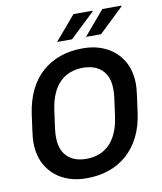

<svg xmlns="http://www.w3.org/2000/svg" viewBox="-96 -967 890 1054"><g transform="rotate(-10 349.0 -440.0)"><path d="M298 10Q228 10 171 -18.5Q114 -47 80.5 -102Q47 -157 47 -236Q47 -257 53 -301.5Q59 -346 65 -389Q76 -465 104.5 -522.5Q133 -580 177 -618.5Q221 -657 277.5 -676.5Q334 -696 400 -696H406Q476 -696 533 -667.5Q590 -639 623.5 -584Q657 -529 657 -450Q657 -429 651 -385Q645 -341 639 -297Q629 -221 600 -163.5Q571 -106 527 -67.5Q483 -29 426.5 -9.5Q370 10 304 10ZM318 -95Q357 -95 390 -107.5Q423 -120 448 -145Q473 -170 489.5 -208Q506 -246 513 -297Q518 -334 521.5 -358.5Q525 -383 527 -399Q529 -415 529.5 -425.5Q530 -436 530 -445Q530 -495 512 -527Q494 -559 461.5 -575Q429 -591 386 -591Q347 -591 314 -578.5Q281 -566 256 -541Q231 -516 214.5 -478Q198 -440 191 -389Q186 -352 182.5 -327.5Q179 -303 177 -287Q175 -271 174.5 -260.5Q174 -250 174 -241Q174 -192 192 -159.5Q210 -127 242.5 -111Q275 -95 318 -95ZM432 -755 547 -890H653L654 -887L516 -755ZM271 -755 386 -890H491L493 -887L354 -755Z"/></g></svg>

Font: Chivo Medium
Style: Italic
Weight: 500
Italic angle: -8.05°
Designer: Hector Gatti
Foundry: Omnibus-Type
Version: Version 2.002